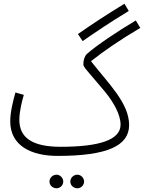

<svg xmlns="http://www.w3.org/2000/svg" viewBox="-20 -817 774 1032"><path d="M424 -596C499 -648 570 -696 672 -758L649 -797C546 -734 478 -689 399 -634ZM290 21C558 21 674 -34 674 -145C674 -262 564 -367 469 -488C534 -540 627 -604 734 -667L710 -707C610 -648 495 -570 447 -527C434 -514 428 -494 428 -470C428 -456 454 -432 545 -323C590 -268 628 -202 628 -147C628 -65 514 -28 306 -28C150 -28 84 -79 84 -173C84 -217 98 -274 108 -307L63 -320C50 -274 35 -214 35 -165C35 -32 150 21 290 21ZM396 195C415 195 432 179 432 159C432 139 415 122 396 122C375 122 358 139 358 159C358 179 375 195 396 195ZM284 195C303 195 320 179 320 159C320 139 303 122 284 122C263 122 246 139 246 159C246 179 263 195 284 195Z"/></svg>

Font: Noto Sans Arabic ExtCond Light
Style: Regular
Weight: 300
Width: 2
Designer: Monotype Design Team, Nadine Chahine, Nizar Qandah and Khaled Hosny
Foundry: Monotype Imaging Inc.
Version: Version 2.012